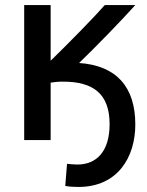

<svg xmlns="http://www.w3.org/2000/svg" viewBox="-20 -548 582 762"><path d="M294 -298C441 -288 517 -204 517 -54C517 75 448 194 291 194C277 194 255 193 239 190L246 102C253 103 273 105 287 105C364 105 415 52 415 -55C415 -176 350 -224 230 -224C209 -224 193 -222 181 -220V8H76V-528H181V-307C250 -374 356 -482 396 -528H517C456 -460 358 -360 294 -298Z"/></svg>

Font: Repo Medium
Style: Regular
Weight: 500
Designer: Stefan Peev
Foundry: Context Ltd
Version: Version 1.502